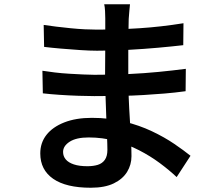

<svg xmlns="http://www.w3.org/2000/svg" viewBox="-20 -824 1040 901"><path d="M590 -804Q589 -790 587 -772.5Q585 -755 584 -735Q584 -716 583 -683.5Q582 -651 582 -612Q582 -573 582 -534Q582 -495 582 -463Q582 -419 584 -366.5Q586 -314 589.5 -261.5Q593 -209 595 -164.5Q597 -120 597 -91Q597 -51 576.5 -17.5Q556 16 514 36.5Q472 57 406 57Q290 57 229.5 15Q169 -27 169 -104Q169 -154 198 -191Q227 -228 281.5 -249.5Q336 -271 411 -271Q492 -271 563 -253.5Q634 -236 693 -208Q752 -180 797.5 -149Q843 -118 874 -93L809 7Q774 -26 729.5 -59Q685 -92 632.5 -119Q580 -146 521 -162.5Q462 -179 396 -179Q338 -179 307 -159Q276 -139 276 -111Q276 -91 288.5 -76Q301 -61 326.5 -52.5Q352 -44 390 -44Q418 -44 439 -50.5Q460 -57 472 -74Q484 -91 484 -121Q484 -145 482 -187.5Q480 -230 478.5 -280.5Q477 -331 475 -379.5Q473 -428 473 -463Q473 -498 473.5 -537Q474 -576 474 -613.5Q474 -651 474 -683.5Q474 -716 474 -738Q474 -752 473 -772Q472 -792 469 -804ZM185 -707Q211 -703 244 -699Q277 -695 312 -691.5Q347 -688 378.5 -686.5Q410 -685 434 -685Q534 -685 634.5 -691.5Q735 -698 841 -715L840 -612Q788 -606 721.5 -600Q655 -594 581.5 -590Q508 -586 435 -586Q403 -586 357 -589Q311 -592 265 -596Q219 -600 187 -604ZM179 -492Q204 -488 237 -484Q270 -480 305 -478Q340 -476 371 -474.5Q402 -473 423 -473Q510 -473 583.5 -476.5Q657 -480 723.5 -486.5Q790 -493 852 -501L851 -396Q800 -389 751 -385Q702 -381 652 -378Q602 -375 545.5 -374Q489 -373 422 -373Q392 -373 348 -374.5Q304 -376 259.5 -379Q215 -382 181 -386Z"/></svg>

Font: Noto Sans TC SemiBold
Style: Regular
Weight: 600
Designer: Ryoko NISHIZUKA  (kana, bopomofo & ideographs); Paul D. Hunt (Latin, Greek & Cyrillic); Sandoll Communications , Soo-you
Foundry: Adobe
Version: Version 2.004-H2;hotconv 1.0.118;makeotfexe 2.5.65603